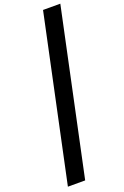

<svg xmlns="http://www.w3.org/2000/svg" viewBox="-218 -1016 851 1320"><g transform="rotate(-20 207.0 -356.0)"><path d="M159.4 244.2H33L288 -956H414.4Z"/></g></svg>

Font: Be Vietnam Pro Variable Thin
Style: Italic
Weight: 100
Italic angle: -12°
Designer: Lam Bao, Tony Le, Vietanh Nguyen
Foundry: Yellow Type Foundry
Version: Version 1.002